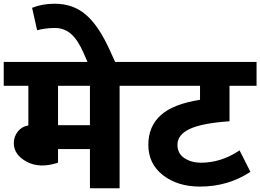

<svg xmlns="http://www.w3.org/2000/svg" viewBox="-40 -1009 1395 1029"><path d="M690 -677V-549H601V0H442V-210H271V-137Q173 -105 103.5 -142Q34 -179 34 -242Q34 -277 55.5 -304Q77 -331 112 -337V-549H-20V-677ZM442 -338V-549H271V-338Z M448 -633 408 -725Q378 -794 341.5 -826.5Q305 -859 254 -859Q205 -859 159 -847L132 -967Q186 -989 253 -989Q352 -989 420.5 -930Q489 -871 548 -741L597 -633Z M1190 -359Q1043 -349 977 -318Q911 -287 911 -233Q911 -187 947 -162.5Q983 -138 1034 -137Q1144 -136 1244 -203L1302 -88Q1182 -9 1032 -9Q912 -9 833.5 -70Q755 -131 755 -233Q755 -332 822 -392Q889 -452 1032 -474V-549H670V-677H1335V-549H1190Z"/></svg>

Font: Martel Sans Heavy
Style: Regular
Weight: 900
Designer: Dan Reynolds and Mathieu Réguer
Foundry: Dan Reynolds and Mathieu Réguer
Version: Version 1.001;PS 001.001;hotconv 1.0.70;makeotf.lib2.5.58329